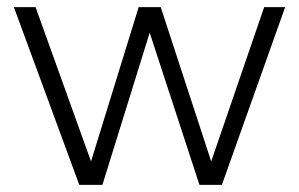

<svg xmlns="http://www.w3.org/2000/svg" viewBox="-20 -515 841 540"><path d="M203 5 19 -495H80L236 -61L370 -495H432L574 -61L723 -495H782L604 5H541L401 -423L268 5Z"/></svg>

Font: REM ExtraLight
Style: Regular
Weight: 250
Designer: Octavio Pardo
Foundry: Ashler Design
Version: Version 1.005;gftools[0.9.28]